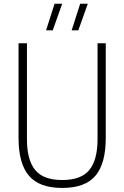

<svg xmlns="http://www.w3.org/2000/svg" viewBox="-20 -964 643 994"><path d="M302 9Q183.5 9 129.8 -54.2Q76 -117.5 76 -249.5V-740H119.5V-243.5Q119.5 -136 162 -84Q204.5 -32 302 -32Q400 -32 442.5 -84Q485 -136 485 -243.5V-740H527.5V-249.5Q527.5 -117.5 474.2 -54.2Q421 9 302 9ZM351 -807 395 -944.5H434.5L385.5 -807ZM218.5 -807 262.5 -944.5H302L253 -807Z"/></svg>

Font: Encode Sans Condensed Condensed ExtraLight
Style: Regular
Weight: 200
Width: 3
Designer: Multiple Designers
Foundry: Impallari Type
Version: Version 3.000; ttfautohint (v1.8.3) -l 8 -r 50 -G 200 -x 14 